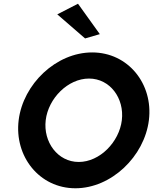

<svg xmlns="http://www.w3.org/2000/svg" viewBox="-20 -996 821 1029"><path d="M515 -813 398 -976 287 -919 436 -790ZM225 -352C239 -469 344 -575 457 -575C570 -575 647 -469 633 -352C619 -235 515 -128 402 -128C289 -128 211 -235 225 -352ZM80 -352C56 -158 191 13 384 13C577 13 754 -158 778 -352C802 -546 667 -715 474 -715C281 -715 104 -546 80 -352Z"/></svg>

Font: Bluebird
Style: Obl
Weight: 400
Designer: Jasper
Foundry: Cannot Into Space Fonts
Version: Version 0.98